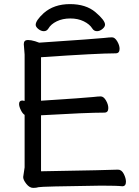

<svg xmlns="http://www.w3.org/2000/svg" viewBox="-20 -900 678 936"><path d="M142 16Q124 16 108.5 -3.5Q93 -23 93 -37L100 -84V-340Q90 -346 81.5 -363.5Q73 -381 73 -393Q73 -410 89 -410L100 -408V-634L96 -685Q96 -705 116 -705Q131 -705 151 -699L171 -692Q453 -711 488 -715Q514 -718 526 -718Q540 -718 551.5 -698.5Q563 -679 563 -662Q563 -640 544 -640Q456 -640 180 -621V-409Q397 -423 433 -427Q459 -430 471 -430Q485 -430 496.5 -410.5Q508 -391 508 -373Q508 -351 489 -351Q404 -351 180 -338V-65Q523 -71 555 -73Q573 -73 583.5 -52Q594 -31 594 -14Q594 8 576 8Q552 5 473 5Q179 9 168 12.5Q157 16 142 16ZM453 -748Q438 -748 430 -761Q417 -782 388.5 -796Q360 -810 323 -810Q285 -810 256.5 -796Q228 -782 216 -761Q208 -748 194 -748Q180 -748 167 -758.5Q154 -769 154 -779Q154 -800 193 -836Q243 -880 321 -880Q399 -880 445.5 -840.5Q492 -801 492 -780Q492 -769 479 -758.5Q466 -748 453 -748Z"/></svg>

Font: LXGW WenKai Lite
Style: Bold
Weight: 700
Designer: LXGW / Fontworks Inc.
Foundry: LXGW / Fontworks Inc.
Version: Version 1.330;April 28, 2024